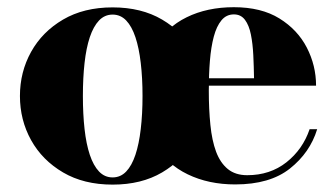

<svg xmlns="http://www.w3.org/2000/svg" viewBox="-20 -490 911 520"><path d="M285 10Q207 10 150.8 -23Q94.5 -56 64.2 -110.5Q34 -165 34 -230Q34 -295 64.2 -349.5Q94.5 -404 150.8 -437Q207 -470 285 -470Q363 -470 419 -437Q475 -404 505.5 -349.5Q536 -295 536 -230Q536 -165 505.5 -110.5Q475 -56 419 -23Q363 10 285 10ZM285 -9.5Q306.5 -9.5 321.8 -25.5Q337 -41.5 346.8 -70.8Q356.5 -100 361.2 -140.5Q366 -181 366 -230Q366 -279 361.2 -319.5Q356.5 -360 346.8 -389.2Q337 -418.5 321.8 -434.5Q306.5 -450.5 285 -450.5Q263.5 -450.5 248.2 -434.5Q233 -418.5 223.2 -389.2Q213.5 -360 209 -319.5Q204.5 -279 204.5 -230Q204.5 -181 209 -140.5Q213.5 -100 223.2 -70.8Q233 -41.5 248.2 -25.5Q263.5 -9.5 285 -9.5ZM617 9.5Q545 9.5 488.5 -17.8Q432 -45 399.8 -98.5Q367.5 -152 367.5 -230.5Q367.5 -309 398.8 -362.5Q430 -416 485.5 -443.2Q541 -470.5 613.5 -470.5Q687.5 -470.5 736.8 -440Q786 -409.5 811 -361Q836 -312.5 836 -258H434V-278H668Q667.5 -310 666 -340.8Q664.5 -371.5 659.5 -396.5Q654.5 -421.5 643.5 -436.2Q632.5 -451 613.5 -451Q593 -451 579.8 -435Q566.5 -419 559 -390.8Q551.5 -362.5 548.5 -325.2Q545.5 -288 545.5 -245Q545.5 -194 549.8 -151.8Q554 -109.5 565.2 -79.2Q576.5 -49 597 -32.2Q617.5 -15.5 649.5 -15.5Q711.5 -15.5 755.8 -50.5Q800 -85.5 818.5 -140H839Q819.5 -76.5 765.2 -33.5Q711 9.5 617 9.5Z"/></svg>

Font: Bodoni Moda ExtraBold
Style: Regular
Weight: 800
Version: Version 2.005